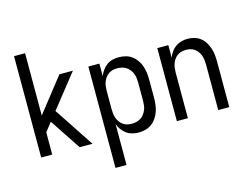

<svg xmlns="http://www.w3.org/2000/svg" viewBox="-121 -938 1741 1345"><g transform="rotate(-15 750.0 -265.0)"><path d="M76 0H156V-161L206 -225L231 -187L355 0H448L257 -289L448 -530H350L156 -283V-735H76Z M560 205H640V-91Q648 -69 662 -50Q676 -31 694.5 -17.5Q713 -4 736 2Q759 8 782 8Q807 8 832 1.5Q857 -5 877 -20Q897 -35 911.5 -56.5Q926 -78 934 -101.5Q942 -125 945 -150Q948 -175 948 -200V-330Q948 -355 945 -380Q942 -405 934 -429Q926 -453 911.5 -474Q897 -495 877 -510Q857 -525 832 -531.5Q807 -538 782 -538Q759 -538 736 -532.5Q713 -527 694.5 -513Q676 -499 662 -480Q648 -461 640 -439V-530H560ZM751 -64Q734 -64 718 -68Q702 -72 688.5 -81.5Q675 -91 665 -105Q655 -119 649.5 -134.5Q644 -150 642 -167Q640 -184 640 -200V-330Q640 -347 642 -363.5Q644 -380 649.5 -395.5Q655 -411 665 -425Q675 -439 688.5 -448.5Q702 -458 718 -462Q734 -466 751 -466Q768 -466 785 -462Q802 -458 816 -449Q830 -440 840.5 -426.5Q851 -413 857.5 -397Q864 -381 866 -364Q868 -347 868 -330V-200Q868 -183 866 -166Q864 -149 857.5 -133.5Q851 -118 840.5 -104Q830 -90 816 -81Q802 -72 785 -68Q768 -64 751 -64Z M1060 0H1140V-330Q1140 -347 1142 -363.5Q1144 -380 1149.5 -395.5Q1155 -411 1164.5 -424.5Q1174 -438 1187.5 -448Q1201 -458 1217.5 -462Q1234 -466 1250 -466Q1267 -466 1283 -462Q1299 -458 1312.5 -448Q1326 -438 1335.5 -424.5Q1345 -411 1350.5 -395.5Q1356 -380 1358 -363.5Q1360 -347 1360 -330V0H1440V-330Q1440 -355 1437.5 -379.5Q1435 -404 1427 -427.5Q1419 -451 1406 -472.5Q1393 -494 1373.5 -509Q1354 -524 1330 -531Q1306 -538 1281 -538Q1258 -538 1235.5 -532Q1213 -526 1194 -512.5Q1175 -499 1161.5 -480Q1148 -461 1140 -439V-530H1060Z"/></g></svg>

Font: Iosevka SS09
Style: Regular
Weight: 400
Monospace: yes
Designer: Belleve Invis
Foundry: Belleve Invis
Version: Version 5.2.1; ttfautohint (v1.8.3)